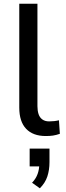

<svg xmlns="http://www.w3.org/2000/svg" viewBox="-20 -725 355 1036"><path d="M227 9Q158 9 121 -30Q84 -69 84 -144V-705H182V-152Q182 -128 188 -109.5Q194 -91 208.5 -80.5Q223 -70 245 -70Q259 -70 272.5 -71.5Q286 -73 298 -76L303 -3Q283 4 266 6.5Q249 9 227 9ZM195 291 153 261Q174 239 183 213.5Q192 188 192 160L209 173H140V77H247V150Q247 192 235.5 227Q224 262 195 291Z"/></svg>

Font: Nunito Sans 7pt SemiCondensed Medium
Style: Regular
Weight: 500
Width: 4
Designer: Vernon Adams
Foundry: Vernon Adams
Version: Version 3.101;gftools[0.9.27]